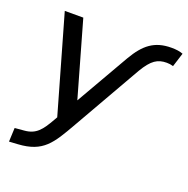

<svg xmlns="http://www.w3.org/2000/svg" viewBox="-132 -674 974 995"><g transform="rotate(20 355.5 -176.5)"><path d="M527.8 -377.4C569.8 -448.2 601.1 -467.3 651.4 -467.3C664.6 -467.3 674.3 -465.8 687 -461.9L711.4 -539.1C693.8 -545.9 673.8 -548.8 647.5 -548.8C553.2 -548.8 501.5 -505.9 450.7 -419.4L281.7 -125.5L164.1 -539.1H62L213.9 -7.3L203.6 10.7C166.5 75.7 140.6 110.8 75.7 115.7L25.4 120.1L22 196.3L70.3 193.4C206.5 185.1 242.7 121.6 313 -1.5Z"/></g></svg>

Font: Winston
Style: Italic
Weight: 400
Italic angle: -8.13011°
Designer: Vernon Adams, Kim Jin-seong, David Berlow, Cristiano Sobral
Foundry: The Winston Project Authors
Version: Version 3.004